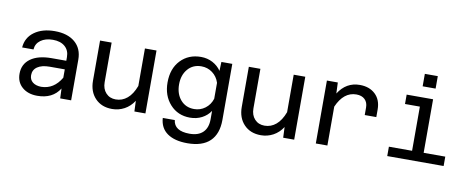

<svg xmlns="http://www.w3.org/2000/svg" viewBox="-75 -1108 4050 1652"><g transform="rotate(10 1949.5 -281.5)"><path d="M270 12.2Q188.5 12.2 138.2 -31.5Q87.9 -75.2 87.9 -148.9Q87.9 -233.4 153.6 -280.8Q219.2 -328.1 336.9 -328.1H464.8V-359.9Q464.8 -418.5 426.3 -452.1Q387.7 -485.8 320.8 -485.8Q255.9 -485.8 214.6 -456.1Q173.3 -426.3 169.9 -375H70.8Q77.1 -461.9 146.5 -512Q215.8 -562 324.2 -562Q436 -562 500.5 -507.3Q564.9 -452.6 564.9 -355V0H469.2L465.8 -85.9Q404.3 12.2 270 12.2ZM188 -153.8Q188 -115.2 215.3 -93Q242.7 -70.8 290 -69.8Q401.4 -71.3 464.8 -180.2V-252.9H333Q264.6 -252.9 226.3 -226.8Q188 -200.7 188 -153.8Z M821.8 -549.8V-204.1Q821.8 -145.5 854.7 -109.9Q887.7 -74.2 940.9 -74.2Q997.1 -74.2 1041 -111.1Q1085 -147.9 1112.8 -222.2V-549.8H1213.9V0H1117.7L1113.8 -92.8Q1080.6 -41.5 1031 -14.6Q981.4 12.2 923.8 12.2Q831.5 12.2 776.1 -45.9Q720.7 -104 720.7 -199.2V-549.8Z M1777.8 -471.2 1780.8 -549.8H1876V-60.1Q1876 62.5 1809.6 126.2Q1743.2 189.9 1612.8 189.9Q1501.5 189.9 1437.5 145Q1373.5 100.1 1367.7 12.2H1472.7Q1483.4 106 1617.7 106Q1694.3 106 1734.6 66.2Q1774.9 26.4 1774.9 -47.9V-121.1Q1746.6 -78.6 1700.2 -54.7Q1653.8 -30.8 1596.7 -30.8Q1490.2 -30.8 1422.6 -105.7Q1355 -180.7 1355 -295.9Q1355 -417.5 1423.8 -489.7Q1492.7 -562 1601.6 -562Q1657.2 -562 1703.6 -537.4Q1750 -512.7 1777.8 -471.2ZM1618.7 -109.9Q1672.9 -109.9 1715.3 -141.6Q1757.8 -173.3 1774.9 -227.1V-366.2Q1757.8 -419.9 1715.3 -451.4Q1672.9 -482.9 1618.7 -482.9Q1545.4 -482.9 1500.5 -430.9Q1455.6 -378.9 1455.6 -296.9Q1455.6 -214.4 1500.5 -162.1Q1545.4 -109.9 1618.7 -109.9Z M2121.6 -549.8V-204.1Q2121.6 -145.5 2154.5 -109.9Q2187.5 -74.2 2240.7 -74.2Q2296.9 -74.2 2340.8 -111.1Q2384.8 -147.9 2412.6 -222.2V-549.8H2513.7V0H2417.5L2413.6 -92.8Q2380.4 -41.5 2330.8 -14.6Q2281.2 12.2 2223.6 12.2Q2131.3 12.2 2075.9 -45.9Q2020.5 -104 2020.5 -199.2V-549.8Z M2702.6 0V-549.8H2797.9L2801.8 -454.1Q2870.1 -562 2988.8 -562Q3073.2 -562 3124.5 -513.4Q3175.8 -464.8 3175.8 -379.9V-314H3074.7V-379.9Q3074.7 -424.3 3048.1 -450.2Q3021.5 -476.1 2973.6 -476.1Q2863.3 -476.1 2803.7 -339.8V0Z M3522.5 -644V-752.9H3635.7V-644ZM3326.7 0V-82H3529.3V-467.8H3399.4V-549.8H3630.4V-82H3819.3V0Z"/></g></svg>

Font: Azeret Mono
Style: Regular
Weight: 400
Designer: Martin Vácha
Foundry: Displaay
Version: Version 1.002